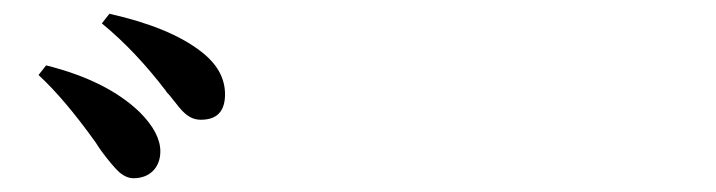

<svg xmlns="http://www.w3.org/2000/svg" viewBox="-20 -868 1040 279"><path d="M174 -609C198 -609 213 -625 213 -648C213 -666 203 -685 183 -705C152 -735 107 -758 47 -773L36 -759C61 -736 89 -703 119 -661C122 -656 125 -652 127 -649C138 -634 146 -625 151 -620C158 -613 166 -609 174 -609ZM272 -694C295 -694 307 -706 307 -731C307 -755 295 -776 271 -794C241 -817 197 -835 139 -848L128 -834C161 -807 192 -774 221 -736C222 -734 224 -732 226 -730C237 -716 244 -707 249 -703C256 -697 263 -694 272 -694Z"/></svg>

Font: AllPunType Bold
Style: Regular
Weight: 700
Version: 1.0